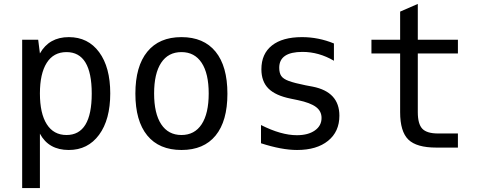

<svg xmlns="http://www.w3.org/2000/svg" viewBox="-20 -749 2448 977"><path d="M92.8 -546.9H174.3L183.1 -477.1Q230 -560.1 330.1 -560.1Q428.2 -560.1 484.6 -483.4Q541 -406.7 541 -273.9Q541 -140.1 484.1 -63Q427.2 14.2 330.1 14.2Q227.5 14.2 183.1 -68.8V208H92.8ZM318.4 -62Q446.8 -62 446.8 -272.9Q446.8 -483.9 318.4 -483.9Q252.4 -483.9 217.8 -429.2Q183.1 -374.5 183.1 -273.4Q183.1 -171.9 218 -116.9Q252.9 -62 318.4 -62Z M903.8 14.2Q789.6 14.2 729.2 -59.8Q668.9 -133.8 668.9 -272.5Q668.9 -411.6 729.5 -485.8Q790 -560.1 903.3 -560.1Q1016.6 -560.1 1076.9 -486.1Q1137.2 -412.1 1137.2 -272Q1137.2 -132.8 1077.1 -59.3Q1017.1 14.2 903.8 14.2ZM903.3 -62Q970.2 -62 1006.1 -116.7Q1042 -171.4 1042 -273.4Q1042 -375 1006.1 -429.4Q970.2 -483.9 903.3 -483.9Q835.9 -483.9 800 -429.4Q764.2 -375 764.2 -273.4Q764.2 -171.4 800.3 -116.7Q836.4 -62 903.3 -62Z M1491.7 14.2Q1413.6 14.2 1308.1 -20V-112.8Q1410.6 -61 1490.7 -61Q1547.9 -61 1582 -85Q1616.2 -108.9 1616.2 -148.9Q1616.2 -183.6 1587.6 -204.8Q1559.1 -226.1 1496.6 -239.3L1459 -247.1Q1381.8 -262.7 1345.9 -298.6Q1310.1 -334.5 1310.1 -396.5Q1310.1 -475.1 1363.8 -517.6Q1417.5 -560.1 1516.6 -560.1Q1600.6 -560.1 1679.2 -527.8V-439.9Q1602.5 -484.9 1519 -484.9Q1400.9 -484.9 1400.9 -404.3Q1400.9 -377.9 1411.1 -362.5Q1421.4 -347.2 1450.2 -336.7Q1479 -326.2 1535.2 -314.9L1571.3 -308.1Q1707 -281.2 1707 -160.2Q1707 -79.1 1649.4 -32.5Q1591.8 14.2 1491.7 14.2Z M2200.2 2Q2099.6 2 2057.9 -38.8Q2016.1 -79.6 2016.1 -178.2V-477.1H1870.1V-546.9H2016.1V-689.9L2106 -729V-546.9H2310.1V-477.1H2106V-178.2Q2106 -118.2 2128.9 -94Q2151.9 -69.8 2209 -69.8H2310.1V2Z"/></svg>

Font: Vazir Code Hack
Style: Code-Hack
Weight: 400
Foundry: DejaVu fonts team - Redesigned by Saber Rastikerdar
Version: Version 1.1.2